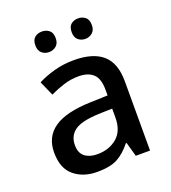

<svg xmlns="http://www.w3.org/2000/svg" viewBox="-136 -837 846 949"><g transform="rotate(-20 287.0 -363.0)"><path d="M292 -549Q393 -549 443.5 -504.5Q494 -460 494 -365V0H419L398 -75H394Q359 -31 320.5 -10.5Q282 10 214 10Q141 10 93 -29.5Q45 -69 45 -153Q45 -235 107 -278Q169 -321 298 -325L390 -328V-358Q390 -417 363 -441.5Q336 -466 287 -466Q246 -466 208 -454Q170 -442 135 -425L101 -502Q139 -522 188.5 -535.5Q238 -549 292 -549ZM317 -257Q225 -253 189.5 -226.5Q154 -200 154 -152Q154 -110 179 -91Q204 -72 244 -72Q306 -72 347.5 -107Q389 -142 389 -212V-259ZM139 -682Q139 -711 154.5 -723.5Q170 -736 192 -736Q214 -736 230 -723.5Q246 -711 246 -682Q246 -655 230 -641.5Q214 -628 192 -628Q170 -628 154.5 -641.5Q139 -655 139 -682ZM330 -682Q330 -711 345.5 -723.5Q361 -736 383 -736Q404 -736 420 -723.5Q436 -711 436 -682Q436 -655 420 -641.5Q404 -628 383 -628Q361 -628 345.5 -641.5Q330 -655 330 -682Z"/></g></svg>

Font: Noto Sans Medium
Style: Regular
Weight: 500
Designer: Monotype Design Team
Foundry: Monotype Imaging Inc.
Version: Version 2.007